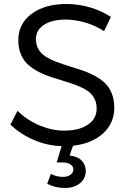

<svg xmlns="http://www.w3.org/2000/svg" viewBox="-20 -727 651 963"><path d="M160.2 -530.8Q160.2 -501.5 173.6 -479Q187 -456.5 210 -442.4Q232.9 -428.2 262.5 -417Q292 -405.8 324.5 -395.8Q356.9 -385.7 389.6 -375Q422.4 -364.3 451.9 -348.6Q481.4 -333 504.2 -312.5Q526.9 -292 540 -260Q553.2 -228 553.2 -187Q553.2 -108.9 497.1 -57.9Q440.9 -6.8 346.2 3.9L329.1 53.2Q369.6 57.1 389.9 78.9Q410.2 100.6 410.2 129.9Q410.2 168.5 381.1 192.1Q352.1 215.8 305.2 215.8Q257.8 215.8 216.8 194.8L234.9 145Q262.7 160.2 295.9 160.2Q320.8 160.2 334.5 148.9Q348.1 137.7 348.1 123Q348.1 107.9 334.2 97.9Q320.3 87.9 294.9 87.9H264.2L289.1 5.9Q216.8 3.9 148.9 -25.4Q81.1 -54.7 32.2 -102.1L67.9 -170.9Q116.2 -124 178.5 -97.9Q240.7 -71.8 300.8 -71.8Q376.5 -71.8 420.7 -101.6Q464.8 -131.3 464.8 -183.1Q464.8 -213.4 451.7 -236.1Q438.5 -258.8 415.8 -273.4Q393.1 -288.1 363.5 -299.3Q334 -310.5 301.3 -320.3Q268.6 -330.1 236.1 -340.6Q203.6 -351.1 174.1 -366.5Q144.5 -381.8 121.6 -401.9Q98.6 -421.9 85.2 -453.6Q71.8 -485.4 71.8 -525.9Q71.8 -607.9 138.4 -657.5Q205.1 -707 314 -707Q373.5 -707 432.6 -689.5Q491.7 -671.9 536.1 -642.1L502 -570.8Q457 -600.1 405.8 -614.5Q354.5 -628.9 309.1 -628.9Q241.2 -628.9 200.7 -602.5Q160.2 -576.2 160.2 -530.8Z"/></svg>

Font: Montserrat-Arabic Light
Style: Regular
Weight: 300
Designer: Mohamed Gaber
Foundry: Kief Type Foundry
Version: Version 5.008;PS 005.008;hotconv 1.0.88;makeotf.lib2.5.64775